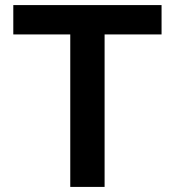

<svg xmlns="http://www.w3.org/2000/svg" viewBox="-20 -735 688 755"><path d="M391.3 0H256.3V-609.6H391.3ZM615.3 -599.6H32.3V-715H615.3Z"/></svg>

Font: Wix Madefor Display
Style: Regular
Weight: 400
Designer: Dalton Maag Ltd
Foundry: Dalton Maag Ltd
Version: Version 3.100